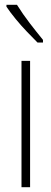

<svg xmlns="http://www.w3.org/2000/svg" viewBox="-20 -784 215 804"><path d="M106 0H70V-529H106ZM51 -764Q76 -724 104.5 -687Q133 -650 160 -617V-606H137Q118 -625 93.5 -650.5Q69 -676 46 -704Q23 -732 7 -756V-764Z"/></svg>

Font: Noto Sans Myanmar UI ExtraCondensed ExtraLight
Style: Regular
Weight: 200
Width: 2
Designer: Monotype Design Team
Foundry: Monotype Imaging Inc.
Version: Version 2.103; ttfautohint (v1.8.4.7-5d5b)